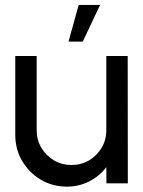

<svg xmlns="http://www.w3.org/2000/svg" viewBox="-20 -720 562 754"><path d="M40 -190V-500H124V-208.5Q124 -170.5 142.5 -139.5Q161 -108.5 192 -90.2Q223 -72 261 -72Q298.5 -72 329.5 -90.2Q360.5 -108.5 379 -139.5Q397.5 -170.5 397.5 -208.5V-500H481.5L482 0H398L397.5 -63.5Q371 -28.5 330.5 -7.8Q290 13 243 13Q186.5 13 140.5 -14.2Q94.5 -41.5 67.2 -87.5Q40 -133.5 40 -190ZM249 -556.5 289 -700.5H373L305 -556.5Z"/></svg>

Font: Urbanist Medium
Style: Regular
Weight: 500
Designer: Corey Hu
Foundry: Corey Hu
Version: Version 1.321; ttfautohint (v1.8.4.7-5d5b)